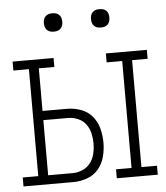

<svg xmlns="http://www.w3.org/2000/svg" viewBox="-52 -765 704 812"><g transform="rotate(-5 300.0 -359.5)"><path d="M411 0V-38H477V-492H411V-530H585V-492H519V-38H585V0ZM15 0V-38H81V-492H15V-530H189V-492H123V-311H228Q257 -311 286 -300.5Q315 -290 334 -267Q353 -244 360.5 -214.5Q368 -185 368 -155Q368 -126 360.5 -96.5Q353 -67 334 -44Q315 -21 286 -10.5Q257 0 228 0ZM123 -38H228Q249 -38 269.5 -47Q290 -56 303 -73.5Q316 -91 321 -112.5Q326 -134 326 -155Q326 -177 321 -198.5Q316 -220 303 -237.5Q290 -255 269.5 -263.5Q249 -272 228 -272H123ZM400 -641Q392 -641 384.5 -643Q377 -645 371 -651Q365 -657 363 -664.5Q361 -672 361 -680Q361 -688 363 -695.5Q365 -703 371 -709Q377 -715 384.5 -717Q392 -719 400 -719Q408 -719 415.5 -717Q423 -715 429 -709Q435 -703 437 -695.5Q439 -688 439 -680Q439 -672 437 -664.5Q435 -657 429 -651Q423 -645 415.5 -643Q408 -641 400 -641ZM200 -641Q192 -641 184.5 -643Q177 -645 171 -651Q165 -657 163 -664.5Q161 -672 161 -680Q161 -688 163 -695.5Q165 -703 171 -709Q177 -715 184.5 -717Q192 -719 200 -719Q208 -719 215.5 -717Q223 -715 229 -709Q235 -703 237 -695.5Q239 -688 239 -680Q239 -672 237 -664.5Q235 -657 229 -651Q223 -645 215.5 -643Q208 -641 200 -641Z"/></g></svg>

Font: Iosevka Curly Slab XLtEx
Style: Regular
Weight: 200
Width: 7
Monospace: yes
Designer: Belleve Invis
Foundry: Belleve Invis
Version: Version 11.1.0; ttfautohint (v1.8.3)